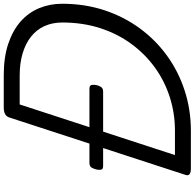

<svg xmlns="http://www.w3.org/2000/svg" viewBox="-27 -1011 1038 1024"><g transform="rotate(-90 492.0 -499.0)"><path d="M106 0Q62 0 71 -28L378 -970Q383 -984 396 -991Q409 -998 431 -998H604Q699 -998 770.5 -974Q842 -950 889.5 -908Q937 -866 960.5 -809Q984 -752 984 -687Q984 -566 949.5 -461.5Q915 -357 852.5 -272Q790 -187 706 -126.5Q622 -66 520.5 -33Q419 0 308 0ZM177 -85H308Q399 -85 484.5 -112Q570 -139 642.5 -191Q715 -243 769.5 -317Q824 -391 854 -484Q884 -577 884 -686Q884 -739 864.5 -781.5Q845 -824 808 -853Q771 -882 719 -897.5Q667 -913 603 -913H447ZM119 -468Q101 -468 99 -479Q97 -490 100 -503Q103 -517 110 -529Q117 -541 136 -541H530Q549 -541 551 -529Q553 -517 550 -503Q547 -490 540 -479Q533 -468 515 -468Z"/></g></svg>

Font: Playwrite BE VLG
Style: Regular
Weight: 400
Designer: Veronika Burian, José Scaglione
Foundry: TypeTogether
Version: Version 1.002